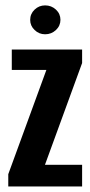

<svg xmlns="http://www.w3.org/2000/svg" viewBox="-20 -674 327 694"><path d="M9.9 0V-44.4L147.6 -421.1H22.6V-495H276.8V-446.2L142.5 -78.3H276.8V0ZM143.1 -550.1Q121 -550.1 105.1 -565.5Q89.1 -580.8 89.1 -602.1Q89.1 -624 105.1 -639.3Q121 -654.5 143.1 -654.5Q165.8 -654.5 182.2 -639.3Q198.5 -624 198.5 -602.4Q198.5 -580.8 182.2 -565.5Q165.8 -550.1 143.1 -550.1Z"/></svg>

Font: Alumni Sans SC Thin
Style: Regular
Weight: 100
Designer: Robert E. Leuschke
Foundry: Robert E. Leuschke
Version: Version 1.018